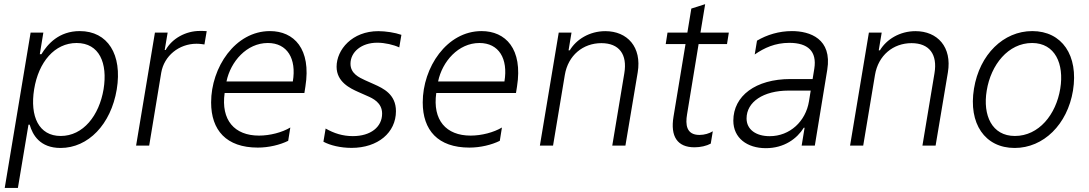

<svg xmlns="http://www.w3.org/2000/svg" viewBox="-20 -703 5257 927"><path d="M2.8 204.5H66.4L117.5 -101.2H123.2C137.4 -51.1 173.3 11.4 272.4 11.4C405.9 11.4 515.6 -102.3 543.7 -271.3C571.4 -440 500 -552.9 365.1 -552.9C264.6 -552.9 209.9 -490.4 180 -441.4H172.2L189.3 -545.5H127.8ZM144.9 -272.4C166.2 -403.1 243.3 -495.4 349.8 -495.4C459.9 -495.4 500.4 -398.1 480.1 -272.4C458.8 -145.2 381.7 -46.5 273.1 -46.5C167.6 -46.5 123.6 -140.6 144.9 -272.4Z M637.1 0H700.3L758.5 -352.3C772.4 -433.2 843.8 -491.8 929 -491.8C946 -491.8 961.3 -489 967 -488.3L978 -552.6C969.5 -553.6 955.3 -553.6 944.6 -553.6C876.1 -553.6 810.4 -516.7 779.8 -461.6H775.2L789.4 -545.5H728Z M1283.4 -552.9C1115.1 -552.9 999.3 -377.1 999.3 -208.5C999.3 -74.6 1072.4 9.6 1224.8 9.6C1277.7 9.6 1332 -3.6 1371.4 -23.1L1381.7 -87.4C1342 -63.6 1283.4 -48.3 1230.5 -48.3C1112.2 -48.3 1046.2 -122.9 1064.6 -253.9H1449.6L1454.5 -285.2C1483.7 -467.7 1398.8 -552.9 1283.4 -552.9ZM1393.8 -309.7H1073.5C1093.4 -405.9 1171.2 -495.4 1273.1 -495.4C1366.8 -495.4 1412.3 -420.1 1393.8 -309.7Z M1677.2 11C1804.7 11 1891.7 -62.9 1891.7 -166.2C1891.7 -248.2 1829.9 -276.6 1786.2 -296.2L1742.5 -315.7C1713.4 -329.2 1672.2 -348 1672.2 -395.2C1672.2 -451.3 1724.1 -496.8 1801.5 -496.8C1838.4 -496.8 1880.3 -486.9 1907.7 -474.1L1918 -534.8C1886.7 -545.8 1841.3 -552.6 1806.5 -552.6C1680 -552.6 1605.1 -463.1 1605.1 -380.7C1605.1 -307.2 1670.8 -276.3 1709.9 -258.9L1753.2 -239.7C1779.5 -228.3 1824.9 -207.7 1824.9 -154.5C1824.9 -89.8 1769.5 -45.8 1683.6 -45.8C1634.6 -45.8 1592.7 -59.3 1552.2 -82.4L1541.5 -18.8C1573.9 -1.1 1624.6 11 1677.2 11Z M2305 -552.9C2136.7 -552.9 2021 -377.1 2021 -208.5C2021 -74.6 2094.1 9.6 2246.4 9.6C2299.4 9.6 2353.7 -3.6 2393.1 -23.1L2403.4 -87.4C2363.6 -63.6 2305 -48.3 2252.1 -48.3C2133.9 -48.3 2067.8 -122.9 2086.3 -253.9H2471.2L2476.2 -285.2C2505.3 -467.7 2420.5 -552.9 2305 -552.9ZM2415.5 -309.7H2095.2C2115.1 -405.9 2192.8 -495.4 2294.7 -495.4C2388.5 -495.4 2433.9 -420.1 2415.5 -309.7Z M2586.6 0H2650.2L2707 -340.9C2722.7 -436.1 2795.1 -494.7 2883.5 -494.7C2969.5 -494.7 3009.6 -440.3 2994.3 -349.4L2936.1 0H2999.6L3058.9 -353.3C3079.5 -476.2 3008.5 -552.6 2902.7 -552.6C2826.3 -552.6 2762.4 -512.8 2730.8 -459.9H2725.1L2739.3 -545.5H2677.6Z M3353 -490.4H3490.1L3498.9 -545.5H3361.9L3384.6 -682.9L3317.8 -661.6L3298.7 -545.5H3202.8L3194.2 -490.4H3289.8L3231.9 -140.3C3215.6 -43.3 3251.1 8.2 3333.1 8.2C3362.2 8.2 3391.3 1.4 3411.6 -9.6L3421.5 -69.2C3404.8 -58.9 3381.4 -51.5 3357.2 -51.5C3292.6 -51.5 3289.1 -102.6 3297.2 -150.9Z M3677.6 12.4C3766.3 12.4 3828.1 -33.7 3860.8 -86.3H3864.7L3850.5 0H3914.1L3974.1 -366.1C3998.6 -515.6 3890.6 -552.9 3803.6 -552.9C3741.1 -552.9 3683.2 -535.2 3634.9 -506.7L3623.9 -440C3670.1 -471.9 3721.9 -496.1 3791.2 -496.1C3881.7 -496.1 3924.7 -454.2 3911.6 -371.8L3903.4 -321.4H3796.9C3627.8 -321.4 3520.6 -239.7 3520.6 -120.4C3520.6 -36.6 3587.4 12.4 3677.6 12.4ZM3696 -45.5C3629.6 -45.5 3584.5 -78.1 3584.5 -131C3584.5 -210.9 3665.5 -265.6 3787.6 -265.6H3894.2L3885.7 -213.1C3870 -117.9 3794.4 -45.5 3696 -45.5Z M4084.2 0H4147.7L4204.5 -340.9C4220.2 -436.1 4292.6 -494.7 4381 -494.7C4467 -494.7 4507.1 -440.3 4491.8 -349.4L4433.6 0H4497.2L4556.5 -353.3C4577.1 -476.2 4506 -552.6 4400.2 -552.6C4323.9 -552.6 4259.9 -512.8 4228.3 -459.9H4222.7L4236.9 -545.5H4175.1Z M4878.9 11.4C5018.1 11.4 5133.5 -101.9 5160.5 -265.6C5187.9 -435 5107.6 -552.9 4963.8 -552.9C4824.9 -552.9 4709.5 -440 4682.5 -275.2C4654.8 -106.2 4735.4 11.4 4878.9 11.4ZM4880 -46.5C4769.2 -46.5 4724.1 -146 4744 -265.6C4764.2 -390.3 4847.7 -495.4 4963.1 -495.4C5073.9 -495.4 5118.6 -394.9 5099.1 -275.2C5078.8 -149.9 4995.7 -46.5 4880 -46.5Z"/></svg>

Font: TID UI Light
Style: Italic
Weight: 300
Italic angle: -9.39999°
Designer: The TID Project Authors
Foundry: Bakken & Bæck
Version: Version 1.001;hotconv 1.0.109;makeotfexe 2.5.65596